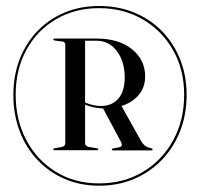

<svg xmlns="http://www.w3.org/2000/svg" viewBox="-20 -758 650 625"><path d="M302.5 -153.5Q365 -153.5 417 -175.8Q469 -198 507.2 -238Q545.5 -278 566.5 -331.8Q587.5 -385.5 587.5 -449Q587.5 -512 566.2 -565Q545 -618 506.8 -657Q468.5 -696 416.5 -717.2Q364.5 -738.5 302.5 -738.5Q241.5 -738.5 190.5 -717.2Q139.5 -696 102 -657Q64.5 -618 44 -565Q23.5 -512 23.5 -449Q23.5 -385.5 43.8 -331.8Q64 -278 101.5 -238Q139 -198 190 -175.8Q241 -153.5 302.5 -153.5ZM302.5 -161Q223 -161 161.8 -198.8Q100.5 -236.5 65.8 -301.8Q31 -367 31 -449.5Q31 -532 66 -595.8Q101 -659.5 162.5 -695.5Q224 -731.5 302.5 -731.5Q381.5 -731.5 444.5 -695Q507.5 -658.5 543.5 -594.8Q579.5 -531 579.5 -449.5Q579.5 -367 544 -301.8Q508.5 -236.5 445.8 -198.8Q383 -161 302.5 -161ZM452.5 -509Q452.5 -469.5 426.2 -443Q400 -416.5 357 -408.5Q348.5 -407 339.8 -406Q331 -405 322 -405Q294 -405 272.2 -412Q250.5 -419 233 -430L237 -436Q255 -423.5 274 -418.2Q293 -413 308.5 -413Q344.5 -413 365.2 -437Q386 -461 386 -506Q386 -557.5 360.5 -591.5Q335 -625.5 293.5 -625.5H257V-293Q257 -287 260.2 -284Q263.5 -281 269.5 -279.5L294.5 -275.5Q297.5 -275 298.8 -274.2Q300 -273.5 300 -272Q300 -269 295.5 -269H157Q153.5 -269 153.5 -272Q153.5 -274.5 158 -275.5L181 -279.5Q187 -281 189.8 -284Q192.5 -287 192.5 -293V-611Q192.5 -616 190.8 -618.8Q189 -621.5 185.5 -622.5L158 -626Q153.5 -627.5 153.5 -630Q153.5 -632.5 158 -632.5H293.5Q367 -632.5 409.8 -597.8Q452.5 -563 452.5 -509ZM313.5 -409 373.5 -416.5 440.5 -297Q446.5 -287.5 454 -282.5Q461.5 -277.5 472 -275.5Q475 -274.5 475.8 -274Q476.5 -273.5 476.5 -271.5Q476.5 -270 475.5 -269.2Q474.5 -268.5 472.5 -268.5H348.5Q344 -268.5 344 -271.5Q344 -274 349 -275L365.5 -278Q375.5 -280 376.5 -285Q377.5 -290 371.5 -300.5Z"/></svg>

Font: Fraunces 120pt
Style: Regular
Weight: 400
Version: Version 1.000;[b76b70a41]